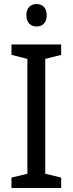

<svg xmlns="http://www.w3.org/2000/svg" viewBox="-20 -935 362 955"><path d="M284.2 -51.8 205.1 -70.8V-642.1L284.2 -662.1V-713.9H37.1V-662.1L116.2 -642.1V-70.8L37.1 -51.8V0H284.2ZM162.1 -915C134.3 -915 111.3 -897.9 111.3 -859.4C111.3 -820.3 134.3 -803.2 162.1 -803.2C189 -803.2 212.4 -820.3 212.4 -859.4C212.4 -897.9 189 -915 162.1 -915Z"/></svg>

Font: Avrile Sans
Style: Regular
Weight: 400
Designer: Monotype Design Team, Google (font), Stefan Peev (BGR Cyrillic), Cristiano Sobral (main changes)
Foundry: The Avrile Sans Project Authors
Version: Version 3.110